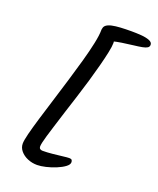

<svg xmlns="http://www.w3.org/2000/svg" viewBox="-157 -896 865 1054"><g transform="rotate(20 275.0 -368.5)"><path d="M549.9 -767.7Q549.9 -756.5 540.4 -750.2Q530.8 -744 511.1 -740.3Q491.4 -736.6 463 -733.4Q434.6 -730.2 396.6 -724.5Q367.6 -720.1 345.8 -714.3Q324 -708.5 307.9 -708.5Q299.5 -708.5 290.4 -716.7Q281.4 -725 275.3 -736.9Q269.3 -748.7 269.3 -759.6Q269.9 -772.4 280.9 -781Q291.9 -789.6 312.6 -794.2Q333.4 -798.7 362.2 -800.4Q391 -802.1 426.3 -802.1Q452.9 -802.1 481.7 -800.1Q510.5 -798 530.2 -790.5Q549.9 -782.9 549.9 -767.7ZM354.6 -707.6Q354.6 -688 346.9 -651.2Q339.3 -614.4 326.8 -567.1Q314.3 -519.8 298.9 -466.9Q283.4 -414 266.6 -361.8Q249.7 -309.5 235 -263.2Q217.2 -206.5 204.8 -166.9Q192.3 -127.3 184.8 -101.6Q177.3 -75.8 173.9 -60.2Q170.5 -44.5 170.5 -36.8Q170.5 -27.6 176 -23Q181.4 -18.4 191.6 -18.4Q217.3 -18.4 247.9 -21.5Q278.5 -24.5 305 -27.8Q331.4 -31.2 343.4 -31.2Q354.2 -31.2 358 -26.4Q361.9 -21.7 361.9 -13.2Q361.9 0.8 343.1 14.6Q324.3 28.5 296.2 40Q268.2 51.5 239.1 58.3Q210 65.1 189.1 65.1Q159.4 65.1 133.5 54.1Q107.6 43.2 91.5 24Q75.4 4.9 75.4 -18.5Q75.4 -36.8 85.7 -78Q96.1 -119.1 113.4 -176.4Q130.7 -233.7 151.2 -299.4Q171.7 -365 192 -432.4Q212.4 -499.7 229.7 -561.4Q247 -623.1 257.3 -672.3Q267.7 -721.6 267.7 -750.7Q267.7 -764.3 275.9 -772.5Q284.2 -780.7 293.3 -780.7Q303.4 -780.7 317.8 -770.2Q332.2 -759.6 343.4 -742.8Q354.6 -726 354.6 -707.6Z"/></g></svg>

Font: Kalam Variable Light
Style: Regular
Weight: 300
Designer: Lipi Raval, Jonny Pinhorn
Foundry: Indian Type Foundry
Version: Version 3.000